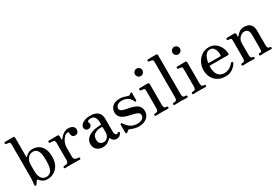

<svg xmlns="http://www.w3.org/2000/svg" viewBox="48 -1675 3786 2635"><g transform="rotate(-30 1941.5 -357.0)"><path d="M305 12Q255 12 225 -8Q195 -28 180 -47Q173 -55 168.5 -54.5Q164 -54 160 -49Q157 -45 150 -34.5Q143 -24 136 -13.5Q129 -3 125 2Q121 9 109 6Q97 3 98 -7Q99 -19 103.5 -55Q108 -91 108 -136V-642Q108 -668 103 -676.5Q98 -685 85 -686Q78 -688 65 -689.5Q52 -691 45 -692Q32 -693 32 -708Q32 -714 35.5 -719Q39 -724 46 -724Q49 -724 66.5 -724.5Q84 -725 106.5 -725Q129 -725 148 -725.5Q167 -726 173 -726Q196 -726 196 -702V-403Q196 -398 200.5 -396.5Q205 -395 210 -402Q222 -416 250 -434Q278 -452 327 -452Q356 -452 387.5 -441Q419 -430 446 -404.5Q473 -379 489.5 -335Q506 -291 506 -226Q506 -159 486 -113Q466 -67 435 -39.5Q404 -12 369.5 0Q335 12 305 12ZM298 -23Q335 -23 359.5 -41.5Q384 -60 396.5 -104.5Q409 -149 409 -226Q409 -304 395.5 -345Q382 -386 359 -401.5Q336 -417 306 -417Q283 -417 257 -402.5Q231 -388 213 -356.5Q195 -325 195 -273V-180Q195 -97 225 -60Q255 -23 298 -23Z M581 0Q568 0 568 -16Q568 -32 581 -32Q620 -32 636.5 -44Q653 -56 653 -86V-356Q653 -397 632 -400Q627 -401 615 -402Q603 -403 591.5 -404.5Q580 -406 575 -406Q562 -407 562 -422Q562 -437 576 -439Q579 -439 598 -439Q617 -439 641.5 -439.5Q666 -440 686.5 -440Q707 -440 713 -440Q735 -440 735 -416V-363Q735 -360 738 -359Q741 -358 744 -362Q760 -383 781 -403.5Q802 -424 828.5 -438Q855 -452 887 -452Q937 -452 961 -431Q985 -410 985 -377Q985 -358 971 -338.5Q957 -319 928 -319Q896 -319 884.5 -336Q873 -353 873 -366Q873 -387 870.5 -397Q868 -407 851 -407Q826 -407 800 -380.5Q774 -354 757 -314.5Q740 -275 740 -235V-88Q740 -57 760 -44.5Q780 -32 813 -32Q828 -32 828 -16Q828 0 813 0Q803 0 775 -1Q747 -2 696 -2Q653 -2 622.5 -1Q592 0 581 0Z M1174 12Q1122 12 1083.5 -20Q1045 -52 1045 -109Q1045 -162 1078.5 -197.5Q1112 -233 1169.5 -251Q1227 -269 1297 -269Q1308 -269 1308 -279V-307Q1308 -357 1287.5 -386.5Q1267 -416 1228 -416Q1196 -416 1181 -406.5Q1166 -397 1175 -377Q1189 -347 1172 -325.5Q1155 -304 1124 -304Q1102 -304 1087.5 -319Q1073 -334 1073 -356Q1073 -380 1092.5 -402Q1112 -424 1148 -438Q1184 -452 1233 -452Q1318 -452 1357.5 -415Q1397 -378 1397 -313V-115Q1397 -79 1406 -64.5Q1415 -50 1428 -50Q1441 -50 1450 -59Q1460 -69 1472 -58Q1480 -50 1472 -37Q1461 -20 1443.5 -6.5Q1426 7 1398 7Q1343 7 1318 -47Q1312 -61 1303 -48Q1289 -29 1255.5 -8.5Q1222 12 1174 12ZM1221 -43Q1248 -43 1267.5 -58.5Q1287 -74 1297.5 -96Q1308 -118 1308 -137V-222Q1308 -237 1294 -237Q1225 -237 1184.5 -211Q1144 -185 1144 -125Q1144 -89 1158 -71.5Q1172 -54 1190.5 -48.5Q1209 -43 1221 -43Z M1745 12Q1711 12 1678.5 3Q1646 -6 1623 -17Q1602 -27 1587 -16Q1582 -13 1577 -8Q1572 -3 1568 1Q1559 10 1549 6.5Q1539 3 1539 -10V-134Q1539 -146 1550 -148Q1561 -150 1567 -141Q1602 -85 1645.5 -58Q1689 -31 1747 -31Q1791 -31 1822.5 -50Q1854 -69 1854 -106Q1854 -133 1832 -147Q1810 -161 1775 -169.5Q1740 -178 1701.5 -186.5Q1663 -195 1628 -210Q1593 -225 1571 -252.5Q1549 -280 1549 -326Q1549 -358 1565.5 -387Q1582 -416 1616 -434Q1650 -452 1704 -452Q1735 -452 1763 -445Q1791 -438 1813 -429Q1840 -418 1850 -426Q1855 -429 1860.5 -433.5Q1866 -438 1870 -442Q1878 -448 1885 -446.5Q1892 -445 1892 -432V-323Q1892 -310 1881 -307.5Q1870 -305 1866 -315Q1843 -371 1802 -392.5Q1761 -414 1718 -414Q1669 -414 1644 -392.5Q1619 -371 1619 -344Q1619 -319 1641 -306Q1663 -293 1697.5 -286Q1732 -279 1770.5 -271Q1809 -263 1843.5 -248Q1878 -233 1900 -205Q1922 -177 1922 -128Q1922 -70 1875 -29Q1828 12 1745 12Z M2020 0Q2006 0 2006 -16Q2006 -32 2020 -32Q2055 -32 2065.5 -45Q2076 -58 2076 -87V-356Q2076 -382 2071 -390.5Q2066 -399 2052 -400Q2045 -402 2032 -403Q2019 -404 2013 -405Q2000 -408 2000 -422Q2000 -428 2004 -433Q2008 -438 2014 -438Q2017 -438 2034.5 -438.5Q2052 -439 2074.5 -439Q2097 -439 2116 -439.5Q2135 -440 2140 -440Q2164 -440 2164 -416V-87Q2164 -58 2173 -45Q2182 -32 2212 -32Q2226 -32 2226 -16Q2226 0 2212 0Q2202 0 2173 -1Q2144 -2 2120 -2Q2104 -2 2083 -1.5Q2062 -1 2044.5 -0.5Q2027 0 2020 0ZM2113 -575Q2088 -575 2071 -592.5Q2054 -610 2054 -634Q2054 -659 2071 -676Q2088 -693 2113 -693Q2137 -693 2154.5 -676Q2172 -659 2172 -634Q2172 -610 2154.5 -592.5Q2137 -575 2113 -575Z M2317 0Q2303 0 2303 -16Q2303 -32 2317 -32Q2352 -32 2362.5 -44Q2373 -56 2373 -86V-642Q2373 -668 2367.5 -676Q2362 -684 2349 -686Q2342 -688 2329 -689Q2316 -690 2310 -691Q2297 -694 2297 -708Q2297 -714 2301 -719Q2305 -724 2311 -724Q2314 -724 2331.5 -724.5Q2349 -725 2371.5 -725Q2394 -725 2413 -725.5Q2432 -726 2437 -726Q2461 -726 2461 -702V-88Q2461 -57 2471 -44.5Q2481 -32 2514 -32Q2529 -32 2529 -16Q2529 0 2514 0Q2507 0 2490 -0.5Q2473 -1 2453 -1.5Q2433 -2 2417 -2Q2401 -2 2380 -1.5Q2359 -1 2341.5 -0.5Q2324 0 2317 0Z M2615 0Q2601 0 2601 -16Q2601 -32 2615 -32Q2650 -32 2660.5 -45Q2671 -58 2671 -87V-356Q2671 -382 2666 -390.5Q2661 -399 2647 -400Q2640 -402 2627 -403Q2614 -404 2608 -405Q2595 -408 2595 -422Q2595 -428 2599 -433Q2603 -438 2609 -438Q2612 -438 2629.5 -438.5Q2647 -439 2669.5 -439Q2692 -439 2711 -439.5Q2730 -440 2735 -440Q2759 -440 2759 -416V-87Q2759 -58 2768 -45Q2777 -32 2807 -32Q2821 -32 2821 -16Q2821 0 2807 0Q2797 0 2768 -1Q2739 -2 2715 -2Q2699 -2 2678 -1.5Q2657 -1 2639.5 -0.5Q2622 0 2615 0ZM2708 -575Q2683 -575 2666 -592.5Q2649 -610 2649 -634Q2649 -659 2666 -676Q2683 -693 2708 -693Q2732 -693 2749.5 -676Q2767 -659 2767 -634Q2767 -610 2749.5 -592.5Q2732 -575 2708 -575Z M3121 12Q3053 12 3002.5 -16.5Q2952 -45 2924.5 -96Q2897 -147 2897 -213Q2897 -275 2925 -329.5Q2953 -384 3002 -418Q3051 -452 3115 -452Q3165 -452 3201.5 -431Q3238 -410 3261.5 -377.5Q3285 -345 3296.5 -308.5Q3308 -272 3308 -240Q3308 -225 3289 -225H3014Q3004 -225 3001 -222Q2998 -219 2998 -211Q2998 -144 3016 -105.5Q3034 -67 3064 -51Q3094 -35 3130 -35Q3166 -35 3193.5 -47.5Q3221 -60 3240.5 -77Q3260 -94 3271 -109Q3282 -122 3296 -113Q3310 -104 3300 -91Q3288 -71 3264.5 -46.5Q3241 -22 3206 -5Q3171 12 3121 12ZM3018 -264H3185Q3204 -264 3204 -282Q3204 -314 3196 -345Q3188 -376 3168 -397Q3148 -418 3113 -418Q3083 -418 3061 -398.5Q3039 -379 3025.5 -347.5Q3012 -316 3005 -278Q3002 -264 3018 -264Z M3399 0Q3385 0 3385 -16Q3385 -32 3399 -32Q3431 -32 3440.5 -44Q3450 -56 3450 -86V-358Q3450 -376 3448 -386.5Q3446 -397 3432 -400Q3425 -402 3414.5 -403.5Q3404 -405 3397 -406Q3384 -407 3384 -422Q3384 -428 3387.5 -433Q3391 -438 3398 -438Q3401 -438 3417 -438.5Q3433 -439 3453 -439Q3473 -439 3490 -439.5Q3507 -440 3513 -440Q3536 -440 3536 -416V-379Q3536 -375 3538.5 -374.5Q3541 -374 3545 -378Q3565 -405 3597.5 -428.5Q3630 -452 3672 -452Q3707 -452 3737.5 -440Q3768 -428 3787 -397.5Q3806 -367 3806 -310V-88Q3806 -57 3815 -44.5Q3824 -32 3847 -32Q3861 -32 3861 -16Q3861 0 3847 0Q3837 0 3811.5 -1Q3786 -2 3762 -2Q3737 -2 3712.5 -1Q3688 0 3677 0Q3663 0 3663 -16Q3663 -32 3677 -32Q3706 -32 3712 -44Q3718 -56 3718 -86V-298Q3718 -350 3699 -372Q3680 -394 3644 -394Q3618 -394 3593.5 -377.5Q3569 -361 3553.5 -334Q3538 -307 3538 -274V-88Q3538 -57 3546 -44.5Q3554 -32 3575 -32Q3590 -32 3590 -16Q3590 0 3575 0Q3565 0 3542 -1Q3519 -2 3494 -2Q3469 -2 3439.5 -1Q3410 0 3399 0Z"/></g></svg>

Font: Zen Old Mincho Medium
Style: Regular
Weight: 500
Designer: Yoshimichi Ohira
Foundry: Positype
Version: Version 1.500